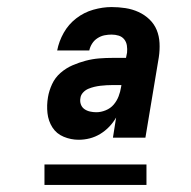

<svg xmlns="http://www.w3.org/2000/svg" viewBox="-20 -713 540 544"><path d="M203 -317Q181 -317 160.5 -325.5Q140 -334 128.5 -352Q117 -370 114.5 -392.5Q112 -415 116 -438Q119 -456 127.5 -474.5Q136 -493 151.5 -506.5Q167 -520 185.5 -528Q204 -536 223 -541Q242 -546 261 -547.5Q280 -549 299 -549H337L340 -564Q341 -574 339.5 -584Q338 -594 332 -601.5Q326 -609 316.5 -612Q307 -615 296 -615Q286 -615 276 -613Q266 -611 256.5 -605Q247 -599 241 -589.5Q235 -580 233 -570H142Q147 -596 160.5 -620Q174 -644 196 -661Q218 -678 244.5 -685.5Q271 -693 296 -693Q316 -693 335.5 -690Q355 -687 372.5 -679Q390 -671 403.5 -658Q417 -645 424 -628Q431 -611 432 -591Q433 -571 430 -551L392 -323H300L309 -380Q301 -366 289.5 -354Q278 -342 264 -333.5Q250 -325 234.5 -321Q219 -317 203 -317ZM253 -395Q266 -395 279.5 -400.5Q293 -406 302 -416.5Q311 -427 316 -440Q321 -453 323 -466L324 -472H299Q291 -472 282 -471.5Q273 -471 264.5 -470Q256 -469 247.5 -467Q239 -465 230.5 -461.5Q222 -458 215.5 -451Q209 -444 208 -436Q206 -426 209 -417.5Q212 -409 219 -404Q226 -399 235 -397Q244 -395 253 -395ZM395 -189H106V-247H395Z"/></svg>

Font: Iosevka SS04 Extrabold
Style: Italic
Weight: 800
Italic angle: -9°
Monospace: yes
Designer: Belleve Invis
Foundry: Belleve Invis
Version: Version 19.0.0; ttfautohint (v1.8.4)